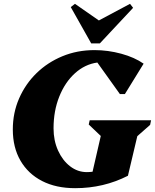

<svg xmlns="http://www.w3.org/2000/svg" viewBox="-20 -968 810 1004"><path d="M373 16Q273 16 200 -21.5Q127 -59 87 -128Q47 -197 47 -291Q47 -378 80 -453.5Q113 -529 171 -585.5Q229 -642 306.5 -674Q384 -706 474 -706Q545 -706 614.5 -687Q684 -668 731 -635L633 -476H607L489 -641Q424 -632 372 -585Q320 -538 290 -463Q260 -388 260 -297Q260 -233 283.5 -181Q307 -129 346.5 -98.5Q386 -68 434 -68Q449 -68 464 -70L507 -257L444 -317L449 -339H770L765 -315L698 -256L649 -49Q522 16 373 16ZM457 -741 350 -931 372 -948 497 -861 660 -948 676 -927 502 -741Z"/></svg>

Font: Platypi ExtraBold
Style: Italic
Weight: 800
Italic angle: -13°
Designer: David Sargent
Foundry: Bolt Cutter Type
Version: Version 1.200; ttfautohint (v1.8.4.7-5d5b)